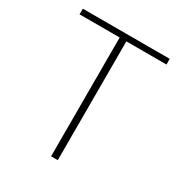

<svg xmlns="http://www.w3.org/2000/svg" viewBox="-170 -848 914 970"><g transform="rotate(30 286.5 -363.0)"><path d="M267 0V-693H33V-726H540V-693H306V0Z"/></g></svg>

Font: Noto Sans KR Thin
Style: Regular
Weight: 100
Designer: Ryoko NISHIZUKA 西塚涼子 (kana, bopomofo & ideographs); Paul D. Hunt (Latin, Greek & Cyrillic); Sandoll Communications 산돌커뮤니
Foundry: Adobe
Version: Version 2.004-H2;hotconv 1.0.118;makeotfexe 2.5.65603